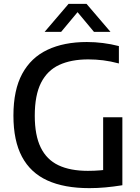

<svg xmlns="http://www.w3.org/2000/svg" viewBox="-20 -967 726 994"><path d="M442.5 7Q312.5 7 225.2 -32.8Q138 -72.5 93.8 -155.5Q49.5 -238.5 49.5 -368.5Q49.5 -501 95 -585Q140.5 -669 225.8 -709.2Q311 -749.5 429.5 -749.5Q472 -749.5 513.2 -744.2Q554.5 -739 595.5 -728.5V-638.5Q552.5 -650 513.8 -654.8Q475 -659.5 437 -659.5Q348.5 -659.5 286.8 -631Q225 -602.5 192.5 -538.5Q160 -474.5 160 -368Q160 -266.5 190.8 -203.5Q221.5 -140.5 282.5 -111.5Q343.5 -82.5 435 -82.5Q469 -82.5 500 -85.2Q531 -88 557.5 -92.5L514 -51V-360H613.5V-8Q566.5 -0.5 525.5 3.2Q484.5 7 442.5 7ZM211 -802 335 -947H428L552 -802H466.5L371.5 -916H391.5L296.5 -802Z"/></svg>

Font: Encode Sans SC Condensed Thin Medium
Style: Regular
Weight: 500
Version: Version 3.002